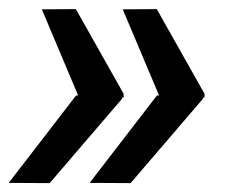

<svg xmlns="http://www.w3.org/2000/svg" viewBox="-20 -475 523 430"><path d="M-0.5 -65.4 150.4 -261.2 252.9 -262.7 253.4 -253.9 91.3 -64.9ZM73.7 -454.1 149.9 -454.6 256.8 -265.1V-256.3L156.7 -257.3ZM180.7 -65.4 331.5 -261.2 434.1 -262.7 434.6 -253.9 272.5 -64.9ZM254.9 -454.1 331.1 -454.6 438 -265.1V-256.3L337.9 -257.3Z"/></svg>

Font: Roboto SemiBold
Style: Italic
Weight: 600
Designer: Christian Robertson
Foundry: Google
Version: Version 3.009; 2024